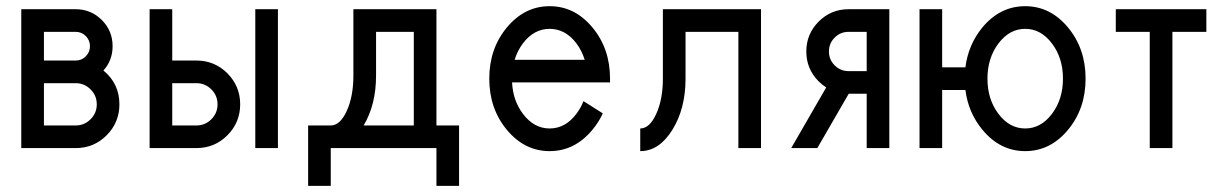

<svg xmlns="http://www.w3.org/2000/svg" viewBox="-20 -479 3971 621"><path d="M224.6 -73.2Q252.9 -73.2 272.9 -93.3Q293 -113.3 293 -141.6Q293 -169.9 272.9 -189.9Q252.9 -210 224.6 -210H122.1V-73.2ZM224.6 -283.2Q244.1 -283.2 257.6 -296.9Q271 -310.5 271 -329.6Q271 -348.6 257.6 -362.3Q244.1 -376 224.6 -376H122.1V-283.2ZM224.6 0H48.8V-449.2H224.6Q274.4 -449.2 309.3 -414.3Q344.2 -379.4 344.2 -329.6Q344.2 -283.7 314.5 -251Q366.2 -208.5 366.2 -141.6Q366.2 -83 325 -41.5Q283.7 0 224.6 0Z M615.2 -73.2Q643.6 -73.2 663.6 -93.3Q683.6 -113.3 683.6 -141.6Q683.6 -169.9 663.6 -189.9Q643.6 -210 615.2 -210H537.1V-73.2ZM615.2 0H463.9V-449.2H537.1V-283.2H615.2Q674.3 -283.2 715.6 -241.7Q756.8 -200.2 756.8 -141.6Q756.8 -83 715.6 -41.5Q674.3 0 615.2 0ZM878.9 0H805.7V-449.2H878.9Z M1464.8 122.1H1391.6V0H1049.8V122.1H976.6V-73.2H1049.8Q1080.1 -73.2 1101.6 -120.4Q1123 -167.5 1123 -234.4V-449.2H1391.6V-73.2H1464.8ZM1318.4 -73.2V-376H1196.3V-234.4Q1196.3 -140.6 1156.2 -73.2Z M1757.8 9.8Q1676.8 9.8 1619.6 -58.8Q1562.5 -127.4 1562.5 -224.6Q1562.5 -321.8 1619.6 -390.4Q1676.8 -459 1757.8 -459Q1838.9 -459 1896 -390.4Q1953.1 -321.8 1953.1 -224.6V-212.4H1636.2Q1639.2 -153.3 1671.4 -110.8Q1707 -63.5 1757.8 -63.5Q1808.6 -63.5 1844.2 -110.8Q1858.4 -129.4 1867.2 -151.9L1929.7 -112.3Q1916.5 -83.5 1896 -59.1Q1838.9 9.8 1757.8 9.8ZM1871.1 -285.6Q1862.3 -314.5 1844.2 -338.9Q1808.6 -385.7 1757.8 -385.7Q1707 -385.7 1671.4 -338.9Q1653.3 -314.5 1644.5 -285.6Z M2050.8 9.8V-63.5Q2081.1 -63.5 2102.5 -110.6Q2124 -157.7 2124 -224.6V-449.2H2441.4V0H2368.2V-376H2197.3V-224.6Q2197.3 -127.4 2154.5 -58.8Q2111.8 9.8 2050.8 9.8Z M2783.2 -249V-376H2724.6Q2698.2 -376 2679.7 -357.4Q2661.1 -338.9 2661.1 -312.5Q2661.1 -286.1 2679.7 -267.6Q2698.2 -249 2724.6 -249ZM2856.4 0H2783.2V-175.8H2725.1L2623.5 0H2539.1L2652.3 -196.3Q2639.6 -204.1 2627.9 -215.8Q2587.9 -255.9 2587.9 -312.5Q2587.9 -369.1 2627.9 -409.2Q2668 -449.2 2724.6 -449.2H2856.4Z M3295.9 -63.5Q3346.7 -63.5 3382.3 -110.6Q3418 -157.7 3418 -224.6Q3418 -291.5 3382.3 -338.6Q3346.7 -385.7 3295.9 -385.7Q3245.1 -385.7 3209.5 -338.6Q3173.8 -291.5 3173.8 -224.6Q3173.8 -157.7 3209.5 -110.6Q3245.1 -63.5 3295.9 -63.5ZM3295.9 9.8Q3214.8 9.8 3157.7 -59.1Q3111.8 -114.3 3102.5 -188H3027.3V0H2954.1V-449.2H3027.3V-261.2H3102.5Q3111.8 -335 3157.7 -390.6Q3214.8 -459 3295.9 -459Q3377 -459 3434.1 -390.4Q3491.2 -321.8 3491.2 -224.6Q3491.2 -127.4 3434.1 -58.8Q3377 9.8 3295.9 9.8Z M3772 0H3698.7V-376H3588.9V-449.2H3881.8V-376H3772Z"/></svg>

Font: Catrinity
Style: Regular
Weight: 400
Designer: Alexander Lange
Foundry: High-Logic / Made with FontCreator
Version: Version 2.090;May 20, 2024;FontCreator 15.0.0.2974 64-bit